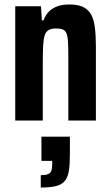

<svg xmlns="http://www.w3.org/2000/svg" viewBox="-20 -538 494 857"><path d="M48 0V-510H163L167 -447H174Q183 -471 198.5 -486.5Q214 -502 236.5 -510Q259 -518 289 -518Q327 -518 350.5 -507Q374 -496 386.5 -473.5Q399 -451 403.5 -415.5Q408 -380 408 -331V0H285V-283Q285 -326 283.5 -351.5Q282 -377 276.5 -389.5Q271 -402 260 -406.5Q249 -411 230 -411Q209 -411 196.5 -403.5Q184 -396 179 -378.5Q174 -361 172.5 -333Q171 -305 171 -263V0ZM162 299V244Q183 244 194 239.5Q205 235 209 224.5Q213 214 213 195V180H165V72H292V145Q292 191 288 220.5Q284 250 271 267.5Q258 285 232 292Q206 299 162 299Z"/></svg>

Font: Saira Condensed
Style: Bold
Weight: 700
Width: 3
Designer: Hector Gatti with collaboration of the Omnibus-Type team
Foundry: Omnibus-Type
Version: Version 1.101